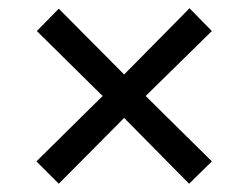

<svg xmlns="http://www.w3.org/2000/svg" viewBox="-20 -483 599 464"><path d="M122 -39 68 -93 228 -251 69 -408 122 -462 280 -303 438 -463 492 -408 332 -251 492 -93 437 -39 280 -198Z"/></svg>

Font: Cairo Medium
Style: Regular
Weight: 500
Designer: Mohamed Gaber, Accademia di Belle Arti di Urbino
Foundry: Kief Type Foundry, Accademia di Belle Arti di Urbino
Version: Version 3.117